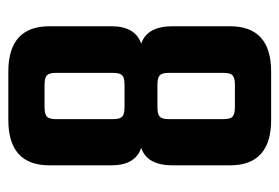

<svg xmlns="http://www.w3.org/2000/svg" viewBox="-125 -546 671 461"><g transform="rotate(90 210.5 -315.5)"><path d="M377 -532V-395Q377 -333 335 -319Q377 -305 377 -247V-99Q377 0 268 0H152Q43 0 43 -99V-247Q43 -305 85 -319Q43 -333 43 -395V-532Q43 -631 152 -631H268Q377 -631 377 -532ZM266 -114V-252Q266 -268 260 -273.5Q254 -279 237 -279H183Q167 -279 161 -273.5Q155 -268 155 -252V-114Q155 -98 161 -92.5Q167 -87 183 -87H237Q254 -87 260 -92.5Q266 -98 266 -114ZM266 -385V-517Q266 -533 260 -538.5Q254 -544 237 -544H183Q167 -544 161 -538.5Q155 -533 155 -517V-385Q155 -369 161 -363.5Q167 -358 183 -358H237Q254 -358 260 -363.5Q266 -369 266 -385Z"/></g></svg>

Font: Teko Medium
Style: Regular
Weight: 500
Designer: Manushi Parikh, Jonny Pinhorn
Foundry: Indian Type Foundry
Version: Version 1.106;PS 1.0;hotconv 1.0.78;makeotf.lib2.5.61930; tt